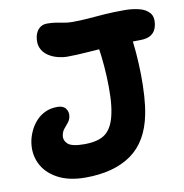

<svg xmlns="http://www.w3.org/2000/svg" viewBox="-81 -790 844 879"><g transform="rotate(-10 341.0 -350.5)"><path d="M246.8 12Q169 12 116.7 -16.7Q64.4 -45.4 42.4 -93Q20.4 -140.6 31.2 -197Q36.2 -220.8 47.3 -244.1Q58.4 -267.4 76.2 -286.7Q94 -306 118.6 -317.5Q143.2 -329 175.6 -329Q202.4 -329 214.2 -312.6Q226 -296.2 221.6 -274.8Q218.6 -260.2 209.3 -248.8Q200 -237.4 190.3 -225.8Q180.6 -214.2 177.4 -197.8Q172.6 -174.2 191 -156.8Q209.4 -139.4 267.6 -139.4Q337.2 -139.4 369.5 -167.4Q401.8 -195.4 413.6 -256Q420.8 -289.4 422.5 -334.1Q424.2 -378.8 421.9 -428.3Q419.6 -477.8 413.9 -524.9Q408.2 -572 400.6 -609.4Q396.8 -636.2 413.3 -656.1Q429.8 -676 453.8 -676Q504.4 -675.2 529.8 -658.8Q555.2 -642.4 562.6 -597.2Q569 -560.6 573.1 -511.7Q577.2 -462.8 578.1 -410.6Q579 -358.4 575.8 -310Q572.6 -261.6 565.2 -225Q541.2 -102.2 460.1 -45.1Q379 12 246.8 12ZM261.6 -547.6Q239.6 -547.6 215.5 -553.8Q191.4 -560 171.4 -573.7Q151.4 -587.4 141.7 -609.4Q132 -631.4 138.2 -663Q143.6 -686.2 158.1 -699.6Q172.6 -713 194.6 -713Q217.2 -713 235.6 -710Q254 -707 272.1 -703.5Q290.2 -700 310.4 -700Q349.6 -700 385 -703Q420.4 -706 460.8 -709Q501.2 -712 555.8 -712Q589.2 -712 620.8 -704.6Q652.4 -697.2 669.9 -677.3Q687.4 -657.4 679.6 -618.4Q668.6 -564.4 602.8 -564.4Q537.8 -564.4 474.5 -560.2Q411.2 -556 356.4 -551.8Q301.6 -547.6 261.6 -547.6Z"/></g></svg>

Font: Shantell Sans Light
Style: Italic
Weight: 300
Italic angle: -11°
Designer: Stephen Nixon, Anya Danilova, Shantell Martin
Foundry: Arrow Type
Version: Version 1.008;[ac192a2d6]